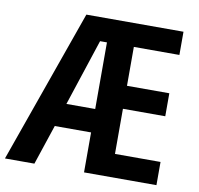

<svg xmlns="http://www.w3.org/2000/svg" viewBox="-82 -797 912 880"><g transform="rotate(10 373.5 -357.0)"><path d="M702 0H365V-186H196L134 0H-3L250 -714H702V-606H490V-425H687V-318H490V-108H702ZM231 -295H365V-605H333Z"/></g></svg>

Font: Noto Sans Bengali Condensed SemiBold
Style: Regular
Weight: 600
Width: 3
Designer: Joana Ranito - Universal Thirst; Jelle Bosma - Monotype Design Team
Foundry: Universal Thirst ehf.
Version: Version 3.000; ttfautohint (v1.8.4.7-5d5b)